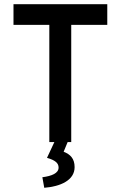

<svg xmlns="http://www.w3.org/2000/svg" viewBox="-20 -674 577 911"><path d="M318 0V-556H489V-654H44V-556H214V0H238L203 75C242 86 258 100 258 121C258 148 226 161 181 167L190 217C266 211 334 182 334 119C334 78 313 58 282 46L301 0Z"/></svg>

Font: Falling Sky
Style: Condensed
Weight: 400
Designer: Paul D. Hunt
Foundry: Adobe Systems Incorporated
Version: Version 1.02